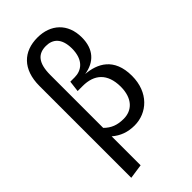

<svg xmlns="http://www.w3.org/2000/svg" viewBox="-310 -892 1205 1205"><g transform="rotate(-45 292.5 -289.5)"><path d="M342 -435C433 -449 490 -507 490 -612C490 -737 408 -809 292 -809C168 -809 86 -733 86 -585V230L183 216V-41C225 -5 273 13 333 13C444 13 542 -72 542 -219C542 -380 440 -427 342 -435ZM314 -65C259 -65 219 -80 183 -116V-585C183 -692 222 -734 292 -734C353 -734 396 -698 397 -608C397 -502 338 -467 281 -467H242L233 -393H278C380 -393 443 -339 444 -222C444 -116 388 -65 314 -65Z"/></g></svg>

Font: Glow Sans SC Condensed Medium
Style: Regular
Weight: 600
Width: 3
Designer: Ryoko NISHIZUKA (kana, bopomofo & ideographs); Paul D. Hunt (Latin, Greek & Cyrillic); Sandoll Communications, Soo-young
Version: Version 0.93